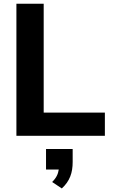

<svg xmlns="http://www.w3.org/2000/svg" viewBox="-20 -739 613 1045"><path d="M550.8 0V-126H217.8V-718.8H69.3V0ZM316.4 286.6C359.9 247.1 375.5 201.2 375.5 142.6V71.8H230.5V183.6H299.8C296.4 208 286.1 230 263.7 251.5Z"/></svg>

Font: Winston
Style: Bold
Weight: 700
Designer: Vernon Adams, Kim Jin-seong, David Berlow, Cristiano Sobral
Foundry: The Winston Project Authors
Version: Version 3.004